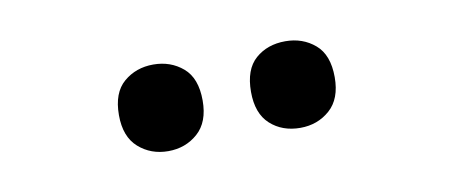

<svg xmlns="http://www.w3.org/2000/svg" viewBox="-29 -812 623 262"><g transform="rotate(-10 282.0 -681.0)"><path d="M131 -681Q131 -712 148 -726.5Q165 -741 189 -741Q213 -741 230 -726.5Q247 -712 247 -681Q247 -651 230 -636Q213 -621 189 -621Q165 -621 148 -636Q131 -651 131 -681ZM314 -681Q314 -712 330.5 -726.5Q347 -741 372 -741Q396 -741 413 -726.5Q430 -712 430 -681Q430 -651 413 -636Q396 -621 372 -621Q347 -621 330.5 -636Q314 -651 314 -681Z"/></g></svg>

Font: Noto Sans Gujarati SemiCondensed SemiBold
Style: Regular
Weight: 600
Width: 4
Designer: Jelle Bosma - Monotype Design Team, Universal Thirst
Foundry: Monotype Imaging Inc.
Version: Version 2.106; ttfautohint (v1.8.4.7-5d5b)